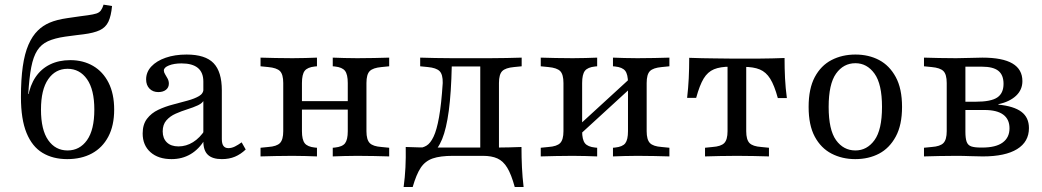

<svg xmlns="http://www.w3.org/2000/svg" viewBox="-20 -655 4364 804"><path d="M261.3 11.3Q201.6 11.3 158.1 -14.9Q114.5 -41.1 91.1 -98.4Q67.7 -155.6 67.7 -248.4Q67.7 -322.6 75.4 -376.6Q83.1 -430.6 99.2 -467.7Q115.3 -504.8 138.7 -527.4Q158.9 -547.6 187.9 -560.1Q216.9 -572.6 261.3 -579Q275.8 -581.5 289.5 -583.1Q303.2 -584.7 317.3 -587.1Q331.5 -589.5 347.6 -591.1Q371 -594.4 383.5 -598.4Q396 -602.4 402.4 -611.3Q408.9 -620.2 413.7 -635.5L449.2 -629.8Q445.2 -587.9 433.9 -564.1Q422.6 -540.3 398 -528.6Q373.4 -516.9 329 -511.3Q315.3 -509.7 302.4 -508.1Q289.5 -506.5 277.4 -504.8Q265.3 -503.2 253.2 -501.6Q208.9 -495.2 180.6 -482.3Q152.4 -469.4 135.9 -443.5Q119.4 -417.7 110.9 -373.8Q102.4 -329.8 98.4 -261.3H107.3L97.6 -249.2Q105.6 -297.6 129 -332.3Q152.4 -366.9 189.5 -385.1Q226.6 -403.2 274.2 -403.2Q328.2 -403.2 369.8 -379Q411.3 -354.8 434.7 -308.5Q458.1 -262.1 458.1 -196Q458.1 -129 433.5 -82.7Q408.9 -36.3 364.9 -12.5Q321 11.3 261.3 11.3ZM262.9 -25Q313.7 -25 344.4 -68.1Q375 -111.3 375 -196Q375 -279.8 344.4 -323.4Q313.7 -366.9 262.9 -366.9Q212.1 -366.9 181.9 -323.4Q151.6 -279.8 151.6 -196Q151.6 -111.3 181.9 -68.1Q212.1 -25 262.9 -25Z M831.5 -206.5V-313.7Q831.5 -351.6 808.5 -370.6Q785.5 -389.5 740.3 -389.5Q708.9 -389.5 687.5 -381Q666.1 -372.6 666.1 -359.7Q666.1 -352.4 671.4 -344Q676.6 -335.5 681.9 -325.8Q687.1 -316.1 687.1 -304.8Q687.1 -288.7 675 -279Q662.9 -269.4 642.7 -269.4Q620.2 -269.4 606 -283.9Q591.9 -298.4 591.9 -322.6Q591.9 -353.2 613.7 -376.6Q635.5 -400 673.8 -413.3Q712.1 -426.6 761.3 -426.6Q839.5 -426.6 874.2 -390.7Q908.9 -354.8 908.9 -276.6V-206.5ZM698.4 11.3Q642.7 11.3 610.1 -17.7Q577.4 -46.8 577.4 -96Q577.4 -133.9 595.6 -157.7Q613.7 -181.5 642.7 -195.2Q671.8 -208.9 704.4 -217.3Q737.1 -225.8 766.1 -233.9Q795.2 -241.9 813.7 -252.8Q832.3 -263.7 832.3 -283.9L835.5 -238.7Q829 -223.4 808.9 -214.1Q788.7 -204.8 764.1 -197.2Q739.5 -189.5 715.7 -179Q691.9 -168.5 676.6 -150.8Q661.3 -133.1 661.3 -104.8Q661.3 -75.8 678.6 -58.9Q696 -41.9 727.4 -41.9Q759.7 -41.9 788.3 -59.7Q816.9 -77.4 838.7 -111.3V-71.8Q812.9 -29.8 777.8 -9.3Q742.7 11.3 698.4 11.3ZM908.9 -72.6Q908.9 -53.2 915.7 -44Q922.6 -34.7 936.3 -34.7Q950 -34.7 963.7 -41.5Q977.4 -48.4 991.9 -58.9L1008.9 -29Q987.9 -8.9 963.7 1.2Q939.5 11.3 908.9 11.3Q869.4 11.3 850.4 -6.9Q831.5 -25 831.5 -62.9V-206.5H908.9Z M1475.8 -2.4Q1445.2 -2.4 1421.4 -1.6Q1397.6 -0.8 1373.4 0V-36.3L1382.3 -37.1Q1413.7 -40.3 1425 -55.2Q1436.3 -70.2 1436.3 -105.6V-206.5H1514.5V-105.6Q1514.5 -70.2 1528.2 -56Q1541.9 -41.9 1577.4 -39.5L1609.7 -36.3V0Q1577.4 -0.8 1546.8 -1.6Q1516.1 -2.4 1475.8 -2.4ZM1204.8 -2.4Q1164.5 -2.4 1133.9 -1.6Q1103.2 -0.8 1071 0V-36.3L1103.2 -39.5Q1138.7 -41.9 1152.4 -56Q1166.1 -70.2 1166.1 -105.6V-307.3Q1166.1 -343.5 1152.4 -357.3Q1138.7 -371 1103.2 -374.2L1071 -377.4V-413.7Q1103.2 -412.9 1133.9 -412.1Q1164.5 -411.3 1204.8 -411.3Q1235.5 -411.3 1259.3 -412.1Q1283.1 -412.9 1307.3 -413.7V-377.4L1298.4 -376.6Q1267.7 -373.4 1256 -358.5Q1244.4 -343.5 1244.4 -307.3V-105.6Q1244.4 -70.2 1256 -55.2Q1267.7 -40.3 1298.4 -37.1L1307.3 -36.3V0Q1283.1 -0.8 1259.3 -1.6Q1235.5 -2.4 1204.8 -2.4ZM1436.3 -206.5V-307.3Q1436.3 -343.5 1424.6 -358.5Q1412.9 -373.4 1382.3 -376.6L1373.4 -377.4V-413.7Q1397.6 -412.9 1421.4 -412.1Q1445.2 -411.3 1475.8 -411.3Q1516.1 -411.3 1546.8 -412.1Q1577.4 -412.9 1609.7 -413.7V-377.4L1577.4 -374.2Q1541.9 -371 1528.2 -357.3Q1514.5 -343.5 1514.5 -307.3V-206.5ZM1215.3 -196V-231.5H1465.3V-196Z M1876.6 -2.4Q1823.4 -2.4 1791.9 8.5Q1760.5 19.4 1741.9 47.2Q1723.4 75 1708.1 128.2H1670.2Q1675.8 87.1 1677.8 46Q1679.8 4.8 1679 -39.5Q1705.6 -38.7 1731.9 -37.9Q1758.1 -37.1 1783.9 -37.1H1876.6H2012.1V-2.4ZM1724.2 7.3 1732.3 -35.5Q1750 -35.5 1766.1 -45.2Q1782.3 -54.8 1795.6 -82.7Q1808.9 -110.5 1818.5 -164.5Q1828.2 -218.5 1833.9 -307.3Q1834.7 -343.5 1820.6 -357.3Q1806.5 -371 1771.8 -374.2L1739.5 -377.4V-413.7Q1771 -412.9 1802 -412.1Q1833.1 -411.3 1873.4 -411.3H1875H2029.8H2030.6Q2071 -411.3 2101.6 -412.1Q2132.3 -412.9 2164.5 -413.7V-377.4L2132.3 -374.2Q2096.8 -371 2083.1 -357.3Q2069.4 -343.5 2069.4 -307.3V-206.5H1991.1V-383.9L2001.6 -376.6H1861.3L1871.8 -379.8Q1869.4 -266.1 1859.3 -191.1Q1849.2 -116.1 1831.5 -72.6Q1813.7 -29 1787.1 -10.9Q1760.5 7.3 1724.2 7.3ZM1991.1 -2.4V-206.5H2069.4V-2.4ZM1991.1 -2.4 1991.9 -10.5 2023.4 -37.1H2002.4H2060.5Q2086.3 -37.1 2112.5 -37.9Q2138.7 -38.7 2163.7 -39.5Q2163.7 4.8 2165.7 46Q2167.7 87.1 2172.6 128.2H2135.5Q2121 75 2104 47.2Q2087.1 19.4 2062.9 8.5Q2038.7 -2.4 2002.4 -2.4Z M2649.2 -2.4Q2618.5 -2.4 2594.8 -1.6Q2571 -0.8 2546.8 0V-36.3L2555.6 -37.1Q2587.1 -40.3 2598.4 -55.2Q2609.7 -70.2 2609.7 -105.6V-206.5H2687.9V-105.6Q2687.9 -70.2 2701.6 -56Q2715.3 -41.9 2750.8 -39.5L2783.1 -36.3V0Q2750.8 -0.8 2720.2 -1.6Q2689.5 -2.4 2649.2 -2.4ZM2378.2 -2.4Q2337.9 -2.4 2307.3 -1.6Q2276.6 -0.8 2244.4 0V-36.3L2276.6 -39.5Q2312.1 -41.9 2325.8 -56Q2339.5 -70.2 2339.5 -105.6V-307.3Q2339.5 -343.5 2325.8 -357.3Q2312.1 -371 2276.6 -374.2L2244.4 -377.4V-413.7Q2276.6 -412.9 2307.3 -412.1Q2337.9 -411.3 2378.2 -411.3Q2408.9 -411.3 2432.7 -412.1Q2456.5 -412.9 2480.6 -413.7V-377.4L2471.8 -376.6Q2441.1 -373.4 2429.4 -358.5Q2417.7 -343.5 2417.7 -307.3V-105.6Q2417.7 -70.2 2429.4 -55.2Q2441.1 -40.3 2471.8 -37.1L2480.6 -36.3V0Q2456.5 -0.8 2432.7 -1.6Q2408.9 -2.4 2378.2 -2.4ZM2609.7 -206.5V-307.3Q2609.7 -343.5 2598 -358.5Q2586.3 -373.4 2555.6 -376.6L2546.8 -377.4V-413.7Q2571 -412.9 2594.8 -412.1Q2618.5 -411.3 2649.2 -411.3Q2689.5 -411.3 2720.2 -412.1Q2750.8 -412.9 2783.1 -413.7V-377.4L2750.8 -374.2Q2715.3 -371 2701.6 -357.3Q2687.9 -343.5 2687.9 -307.3V-206.5ZM2371 -57.3V-100L2650.8 -356.5L2651.6 -314.5Z M3066.1 -2.4Q3025 -2.4 2994.4 -1.6Q2963.7 -0.8 2932.3 0V-36.3L2963.7 -39.5Q2999.2 -41.9 3012.9 -56Q3026.6 -70.2 3026.6 -105.6V-206.5H3104.8V-105.6Q3104.8 -70.2 3118.5 -56Q3132.3 -41.9 3167.7 -39.5L3200 -36.3V0Q3167.7 -0.8 3137.1 -1.6Q3106.5 -2.4 3066.1 -2.4ZM3037.9 -375.8Q2996 -375.8 2969.8 -364.9Q2943.5 -354 2926.6 -326.2Q2909.7 -298.4 2895.2 -245.2H2857.3Q2862.1 -286.3 2864.1 -327.4Q2866.1 -368.5 2866.1 -412.9Q2891.9 -412.1 2918.5 -411.3Q2945.2 -410.5 2971 -410.5L3037.9 -409.7H3094.4H3161.3Q3187.1 -409.7 3213.3 -410.5Q3239.5 -411.3 3265.3 -412.1Q3265.3 -368.5 3267.3 -327.4Q3269.4 -286.3 3275 -244.4H3237.1Q3222.6 -297.6 3205.2 -325.4Q3187.9 -353.2 3161.7 -364.1Q3135.5 -375 3094.4 -375ZM3026.6 -206.5V-385.5H3104.8V-206.5Z M3561.3 11.3Q3506.5 11.3 3462.1 -11.7Q3417.7 -34.7 3391.9 -82.7Q3366.1 -130.6 3366.1 -207.3Q3366.1 -283.9 3391.9 -332.3Q3417.7 -380.6 3462.1 -403.6Q3506.5 -426.6 3562.1 -426.6Q3617.7 -426.6 3661.3 -403.6Q3704.8 -380.6 3731 -332.3Q3757.3 -283.9 3757.3 -207.3Q3757.3 -131.5 3731 -83.1Q3704.8 -34.7 3661.3 -11.7Q3617.7 11.3 3561.3 11.3ZM3562.1 -25Q3610.5 -25 3641.9 -68.1Q3673.4 -111.3 3673.4 -207.3Q3673.4 -303.2 3641.9 -346.8Q3610.5 -390.3 3562.1 -390.3Q3512.1 -390.3 3481 -346.8Q3450 -303.2 3450 -207.3Q3450 -111.3 3481 -68.1Q3512.1 -25 3562.1 -25Z M3983.1 -2.4Q3942.7 -2.4 3912.1 -1.6Q3881.5 -0.8 3849.2 0V-36.3L3881.5 -39.5Q3916.9 -41.9 3930.6 -56Q3944.4 -70.2 3944.4 -105.6V-307.3Q3944.4 -343.5 3930.6 -357.3Q3916.9 -371 3881.5 -374.2L3849.2 -377.4V-413.7Q3881.5 -412.9 3912.1 -412.1Q3942.7 -411.3 3983.1 -411.3H3983.9Q4013.7 -411.3 4041.5 -412.5Q4069.4 -413.7 4093.5 -413.7Q4178.2 -413.7 4219.8 -389.1Q4261.3 -364.5 4261.3 -315.3Q4261.3 -279 4234.7 -254Q4208.1 -229 4160.5 -218.5V-216.9Q4225.8 -210.5 4257.3 -186.7Q4288.7 -162.9 4288.7 -118.5Q4288.7 -61.3 4239.1 -30.6Q4189.5 0 4095.2 0Q4069.4 0 4041.9 -1.2Q4014.5 -2.4 3983.9 -2.4ZM4022.6 -103.2Q4022.6 -75.8 4027.8 -61.3Q4033.1 -46.8 4047.2 -41.9Q4061.3 -37.1 4087.9 -37.1H4092.7Q4150 -37.1 4178.6 -58.1Q4207.3 -79 4207.3 -117.7Q4207.3 -155.6 4181 -175Q4154.8 -194.4 4102.4 -194.4H3996.8V-229H4065.3Q4129.8 -229 4156 -246.8Q4182.3 -264.5 4182.3 -304Q4182.3 -341.1 4160.5 -358.5Q4138.7 -375.8 4091.9 -375.8H4015.3L4022.6 -381.5Z"/></svg>

Font: Playfair 9pt
Style: Regular
Weight: 400
Designer: Claus Eggers Sørensen
Foundry: Claus Eggers Sørensen
Version: Version 2.203